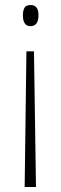

<svg xmlns="http://www.w3.org/2000/svg" viewBox="-20 -601 242 763"><path d="M133 -541Q133 -497 101 -497Q71 -497 71 -541Q71 -558 77 -569.5Q83 -581 102 -581Q133 -581 133 -541ZM85 -397H115L123 142H78Z"/></svg>

Font: Noto Sans Tamil UI ExtraCondensed ExtraLight
Style: Regular
Weight: 200
Width: 2
Designer: Jelle Bosma - Monotype Design Team
Foundry: Monotype Imaging Inc.
Version: Version 2.004; ttfautohint (v1.8.4.7-5d5b)